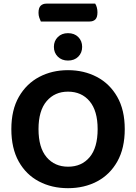

<svg xmlns="http://www.w3.org/2000/svg" viewBox="-20 -1004 738 1041"><path d="M465.8 -887.4H201.4Q197.4 -895.3 193.1 -908Q188.8 -920.6 188.8 -934.2Q188.8 -961.8 200.6 -973Q212.4 -984.3 231.3 -984.3H496.1Q501.7 -976 505 -963.6Q508.4 -951.1 508.4 -937.2Q508.4 -910 497.1 -898.7Q485.8 -887.4 465.8 -887.4ZM656.4 -304Q656.4 -200 616.1 -128.5Q575.8 -57 506.4 -20.4Q436.9 16.3 348.6 16.3Q260.7 16.3 191.1 -20.4Q121.4 -57 81.4 -128.5Q41.5 -200 41.5 -304Q41.5 -408 82.4 -479.2Q123.4 -550.3 192.9 -587Q262.3 -623.6 348.6 -623.6Q435.2 -623.6 505 -587Q574.8 -550.3 615.6 -479.2Q656.4 -408 656.4 -304ZM509.4 -304Q509.4 -403.2 465.8 -455.2Q422.2 -507.1 348.6 -507.1Q276.7 -507.1 232.8 -455.5Q188.8 -403.9 188.8 -304Q188.8 -203.5 232.6 -151.8Q276.4 -100.2 349.3 -100.2Q422.5 -100.2 466 -151.8Q509.4 -203.5 509.4 -304ZM425.4 -749.8Q425.4 -717.9 404.4 -696.8Q383.5 -675.7 348.6 -675.7Q314.7 -675.7 293.5 -696.8Q272.2 -717.9 272.2 -749.8Q272.2 -782 293.5 -803.1Q314.7 -824.2 348.6 -824.2Q383.5 -824.2 404.4 -803.1Q425.4 -782 425.4 -749.8Z"/></svg>

Font: Baloo Tammudu 2
Style: Regular
Weight: 400
Designer: Maithili Shingre, Omkar Shende and Ek Type
Foundry: Ek Type
Version: Version 1.700